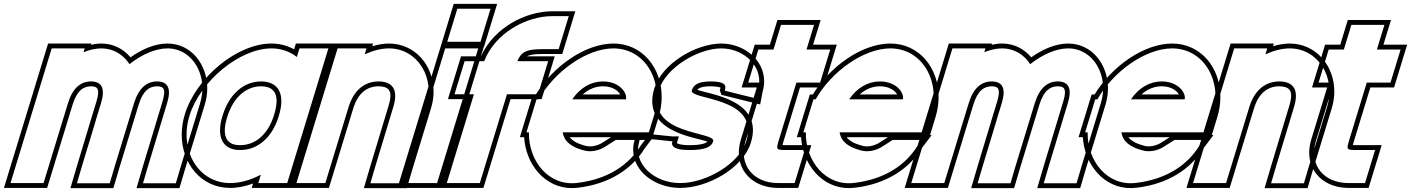

<svg xmlns="http://www.w3.org/2000/svg" viewBox="-59 -877 7261 988"><path d="M607.4 -546.8C668.7 -595.5 739.2 -627.5 802 -628C935 -628 1014 -484 970.5 -345L871.1 -20L845.8 66H676.8L701.8 -19L800.5 -345C824.3 -423 804.7 -457 750 -458C695.4 -458 654.9 -423.5 631 -346.7L630.5 -345L604.5 -260L531.1 -20L505.8 66H336.8L361.8 -19L434.8 -260H434.5L460.5 -345C484.3 -423 464.7 -457 410 -458C355 -458 314.3 -423 290.5 -345L264.5 -260L191.1 -20L165.1 65H-4.9L21.1 -20L94.5 -260L120.5 -345L181 -543L207 -628H377L371 -608.3C401.8 -620.7 432.7 -627.8 462 -628C525 -628 575.9 -595.7 607.4 -546.8ZM410.1 -265.4 337.9 -26.1 303.4 91H524.5L555.1 -12.8L654.4 -337.6L654.9 -339.3C677.1 -410.7 709.2 -432.7 749.8 -433C758.1 -432.8 763.1 -432 767.8 -430.6C782.4 -426.3 795.8 -415.4 776.5 -352.2L677.9 -26.1L643.4 91H864.5L895.1 -12.8L994.4 -337.6C1003.2 -365.9 1007.5 -394.7 1007.5 -422.6C1007.5 -542.8 927.2 -653 801.9 -653C738 -652.5 671.6 -624 612.6 -582C575.9 -625.7 524.1 -653 461.9 -653C444.2 -652.9 426.1 -650.4 408.8 -646.5L410.8 -653H188.5L-38.7 90H183.6L314.4 -337.7C336.6 -410.4 369 -432.7 409.8 -433C418.1 -432.8 423.1 -432 427.8 -430.6C442.4 -426.3 455.8 -415.3 436.6 -352.3Z M915.9 -281C970.3 -459 1172.7 -627 1337 -628C1388 -628 1432.7 -611.6 1468.5 -583.8L1482 -628H1652L1626 -543L1547 -284.5L1545.9 -281L1466.1 -20L1440.1 65H1270.1L1283.3 21.9C1230.9 49.3 1176.4 65.3 1125.1 65C960.1 65 862.1 -105 915.9 -281ZM1085.9 -281C1051.7 -169 1088.8 -104 1177.1 -105C1264.6 -105 1339.7 -165.8 1374.1 -275.2L1375.9 -281C1410.5 -394 1373.7 -457 1285 -458C1196 -458 1120.5 -394 1085.9 -281ZM892 -288.3C881.3 -253.2 876.1 -218.1 876.1 -184.3C876 -37 974.6 90 1125.1 90C1164.1 90.2 1204.7 81.6 1243.3 67.2L1236.3 90H1458.6L1685.8 -653H1463.5L1454.4 -623.1C1419.5 -642.5 1380.4 -653 1336.9 -653C1158.1 -651.9 949.4 -476.1 892 -288.3ZM1109.8 -273.7C1142.2 -379.7 1209.8 -433 1284.9 -433C1297.4 -432.9 1308.7 -431.2 1317.7 -428.5C1357.8 -416.4 1379.5 -378.1 1352 -288.3L1350.3 -282.6C1318.2 -180.7 1251.5 -130 1177 -130C1163.5 -129.8 1152.5 -131.4 1143.2 -134.2C1104.6 -146 1082.8 -185.4 1109.8 -273.7Z M1817.7 -597.5C1859.6 -616.6 1902.2 -627.7 1942 -628C2089 -628 2182.1 -478 2134.7 -326L2041.1 -20L2015.8 66H1846.8L1871.8 -19L1964.7 -326C1991.3 -413 1963.7 -457 1890 -458C1817 -458 1761.3 -413 1734.7 -326L1708.7 -241L1641.1 -20L1615.1 65H1445.1L1471.1 -20L1538.7 -241L1564.7 -326L1631 -543L1657 -628H1827ZM1856.5 -639.1 1860.8 -653H1638.5L1411.3 90H1633.6L1758.6 -318.7C1782.9 -398.2 1829.6 -433 1889.9 -433C1901.4 -432.8 1911.6 -431.3 1919.3 -429C1946.3 -420.7 1961.1 -399.9 1940.7 -333.2L1847.9 -26.1L1813.4 91H2034.5L2065.1 -12.8L2158.6 -318.6C2167.7 -347.8 2172.1 -377.3 2172.1 -405.7C2172.5 -537.7 2078.8 -653 1941.9 -653C1913.8 -652.8 1883.9 -647.4 1856.5 -639.1Z M2327.4 -662H2242.4L2294.4 -832H2379.4H2380.4H2465.4L2413.4 -662H2328.4ZM2206 -543 2232 -628H2402L2376 -543L2216.1 -20L2190.1 65H2020.1L2046.1 -20ZM2208.6 -637H2431.9L2499.2 -857H2275.9ZM2213.5 -653 1986.3 90H2208.6L2435.8 -653Z M2602.9 -562H2676.8H2761.8L2709.8 -392H2624.8H2549.8L2436.1 -20L2410.1 65H2240.1L2266.1 -20L2379.8 -392H2364.8H2279.8L2331.8 -562H2416.8H2432.6C2488.5 -708.1 2651.1 -794 2782.8 -794H2867.8L2815.8 -624H2730.8C2652.8 -624 2623.4 -612 2602.9 -562ZM2651.9 -587C2665.5 -594.8 2688.7 -599 2730.8 -599H2834.3L2901.5 -819H2782.8C2646.1 -819 2481.6 -734.3 2415.9 -587H2313.3L2246.1 -367H2346.1L2206.3 90H2428.6L2568.3 -367H2728.3L2795.6 -587Z M2885.9 -366H3161.9C3170.5 -394 3133.7 -457 3045 -458C2982.3 -458 2926 -425.5 2885.9 -366ZM2662.7 -196H2649.9L2675.9 -281L2701.9 -366H2713.1C2794.8 -509.5 2959.2 -627.2 3097 -628C3262 -628 3360 -458 3305.9 -281L3279.9 -196H3194.9H2836.5C2844.9 -144.9 2885.7 -119.9 2941.8 -104H2942.8C2976.4 -93 3018.6 -100 3051.7 -120L3110 -157H3260L3238.1 -128C3177.9 -29 3070.2 45 2913.4 64C2765.3 83.4 2660.2 -47.4 2662.7 -196ZM2940 -391C2970.8 -419 3006.4 -433 3044.9 -433C3095.1 -432.4 3122.4 -408.7 3132.7 -391ZM3085.4 -171 3038.5 -141.2C3010 -124.3 2975.6 -119.6 2950.6 -127.8L2946.8 -129H2945.3C2908.8 -139.8 2885.5 -153.5 2872.8 -171ZM3301.8 -182 3329.8 -273.7C3340.7 -309.2 3345.9 -344.6 3345.9 -378.7C3345.9 -526.3 3247.4 -653 3096.9 -653C2950.1 -652.1 2786 -534.2 2698.8 -391H2683.4L2616.1 -171H2638.2C2638.7 -163.2 2639.4 -156.1 2640.3 -148.6C2658.3 -9.7 2766.6 108.4 2916.6 88.8C3079.4 69.1 3194.4 -9.1 3258.8 -113.9L3310.2 -182Z M3841.3 -413 3833.1 -370 3672.3 -410 3671.3 -413C3680.4 -443 3665.7 -457 3600 -458C3535 -458 3510.1 -442 3501 -412C3485.4 -361 3853.8 -382 3780.9 -150C3745.4 -34 3572.8 66 3440.1 65C3309.1 65 3195.1 -33 3230.9 -150L3234.1 -167L3398.9 -150H3400.9C3392.6 -123 3413.8 -104 3492.1 -105C3571.1 -105 3602.3 -122 3610.6 -149L3610.9 -150C3626.8 -202 3261.7 -179 3331.3 -413C3366.4 -528 3530.7 -627 3652 -628C3775 -628 3876.1 -527 3841.3 -413ZM3865.6 -407C3870.9 -425.2 3873.1 -440.9 3873.2 -457.7C3873.8 -569.3 3769.2 -653 3651.9 -653C3520.6 -651.9 3347 -549.8 3307.3 -420.2C3240.6 -195.8 3527.3 -170.3 3581.6 -148C3573.7 -140.3 3549.2 -130 3491.9 -130C3446.7 -129.4 3427.1 -137.7 3424.2 -140.2C3424.3 -140.8 3424.4 -141.5 3424.8 -142.7L3434.6 -175H3400.9C3345.3 -180.7 3291.5 -186.2 3236.6 -191.9L3213.7 -194.2L3206.5 -155.9C3201.4 -138.4 3199.2 -123.2 3199.2 -107C3199 9.2 3317.2 90 3440 90C3581.7 91.1 3764.7 -11.6 3804.7 -142.6C3875.1 -366.4 3582.6 -392.7 3529.5 -414.7C3535.5 -423.1 3550.9 -433 3599.8 -433C3628.4 -432.6 3644.9 -428.3 3648.7 -426.3C3648.5 -424.6 3648.2 -423 3647.4 -420.3L3644.9 -412.3L3653.4 -389L3852.8 -339.4Z M4039.2 -452 3947.5 -152C3934.1 -105 3934.1 -105 3997.1 -105H4082.1L4030.1 65H3945.1C3818.1 65 3740.3 -27 3777.2 -151L3777.5 -152L3869.2 -452H3791.2L3843.2 -622H3921.2L3934 -664L3960 -749H4130L4104 -664L4091.2 -622H4128.2H4213.2L4161.2 -452H4076.2ZM4057.7 -427H4179.7L4246.9 -647H4124.9L4163.8 -774H3941.5L3902.7 -647H3824.7L3757.4 -427H3835.4L3753.2 -158.2C3746.3 -135.1 3743 -112.9 3743 -91.4C3742.8 17 3829 90 3945.1 90H4048.6L4115.9 -130H3997.1C3984.4 -130 3973.2 -130.1 3967.4 -130.4C3968.6 -134.7 3969.9 -139.6 3971.4 -144.9Z M4310.9 -366H4586.9C4595.5 -394 4558.7 -457 4470 -458C4407.3 -458 4351 -425.5 4310.9 -366ZM4087.7 -196H4074.9L4100.9 -281L4126.9 -366H4138.1C4219.8 -509.5 4384.2 -627.2 4522 -628C4687 -628 4785 -458 4730.9 -281L4704.9 -196H4619.9H4261.5C4269.9 -144.9 4310.7 -119.9 4366.8 -104H4367.8C4401.4 -93 4443.6 -100 4476.7 -120L4535 -157H4685L4663.1 -128C4602.9 -29 4495.2 45 4338.4 64C4190.3 83.4 4085.2 -47.4 4087.7 -196ZM4365 -391C4395.8 -419 4431.4 -433 4469.9 -433C4520.1 -432.4 4547.4 -408.7 4557.7 -391ZM4510.4 -171 4463.5 -141.2C4435 -124.3 4400.6 -119.6 4375.6 -127.8L4371.8 -129H4370.3C4333.8 -139.8 4310.5 -153.5 4297.8 -171ZM4726.8 -182 4754.8 -273.7C4765.7 -309.2 4770.9 -344.6 4770.9 -378.7C4770.9 -526.3 4672.4 -653 4521.9 -653C4375.1 -652.1 4211 -534.2 4123.8 -391H4108.4L4041.1 -171H4063.2C4063.7 -163.2 4064.4 -156.1 4065.3 -148.6C4083.3 -9.7 4191.6 108.4 4341.6 88.8C4504.4 69.1 4619.4 -9.1 4683.8 -113.9L4735.2 -182Z M5242.4 -546.8C5303.7 -595.5 5374.2 -627.5 5437 -628C5570 -628 5649 -484 5605.5 -345L5506.1 -20L5480.8 66H5311.8L5336.8 -19L5435.5 -345C5459.3 -423 5439.7 -457 5385 -458C5330.4 -458 5289.9 -423.5 5266 -346.7L5265.5 -345L5239.5 -260L5166.1 -20L5140.8 66H4971.8L4996.8 -19L5069.8 -260H5069.5L5095.5 -345C5119.3 -423 5099.7 -457 5045 -458C4990 -458 4949.3 -423 4925.5 -345L4899.5 -260L4826.1 -20L4800.1 65H4630.1L4656.1 -20L4729.5 -260L4755.5 -345L4816 -543L4842 -628H5012L5006 -608.3C5036.8 -620.7 5067.7 -627.8 5097 -628C5160 -628 5210.9 -595.7 5242.4 -546.8ZM5045.1 -265.4 4972.9 -26.1 4938.4 91H5159.5L5190.1 -12.8L5289.4 -337.6L5289.9 -339.3C5312.1 -410.7 5344.2 -432.7 5384.8 -433C5393.1 -432.8 5398.1 -432 5402.8 -430.6C5417.4 -426.3 5430.8 -415.4 5411.5 -352.2L5312.9 -26.1L5278.4 91H5499.5L5530.1 -12.8L5629.4 -337.6C5638.2 -365.9 5642.5 -394.7 5642.5 -422.6C5642.5 -542.8 5562.2 -653 5436.9 -653C5373 -652.5 5306.6 -624 5247.6 -582C5210.9 -625.7 5159.1 -653 5096.9 -653C5079.2 -652.9 5061.1 -650.4 5043.8 -646.5L5045.8 -653H4823.5L4596.3 90H4818.6L4949.4 -337.7C4971.6 -410.4 5004 -432.7 5044.8 -433C5053.1 -432.8 5058.1 -432 5062.8 -430.6C5077.4 -426.3 5090.8 -415.3 5071.6 -352.3Z M5760.9 -366H6036.9C6045.5 -394 6008.7 -457 5920 -458C5857.3 -458 5801 -425.5 5760.9 -366ZM5537.7 -196H5524.9L5550.9 -281L5576.9 -366H5588.1C5669.8 -509.5 5834.2 -627.2 5972 -628C6137 -628 6235 -458 6180.9 -281L6154.9 -196H6069.9H5711.5C5719.9 -144.9 5760.7 -119.9 5816.8 -104H5817.8C5851.4 -93 5893.6 -100 5926.7 -120L5985 -157H6135L6113.1 -128C6052.9 -29 5945.2 45 5788.4 64C5640.3 83.4 5535.2 -47.4 5537.7 -196ZM5815 -391C5845.8 -419 5881.4 -433 5919.9 -433C5970.1 -432.4 5997.4 -408.7 6007.7 -391ZM5960.4 -171 5913.5 -141.2C5885 -124.3 5850.6 -119.6 5825.6 -127.8L5821.8 -129H5820.3C5783.8 -139.8 5760.5 -153.5 5747.8 -171ZM6176.8 -182 6204.8 -273.7C6215.7 -309.2 6220.9 -344.6 6220.9 -378.7C6220.9 -526.3 6122.4 -653 5971.9 -653C5825.1 -652.1 5661 -534.2 5573.8 -391H5558.4L5491.1 -171H5513.2C5513.7 -163.2 5514.4 -156.1 5515.3 -148.6C5533.3 -9.7 5641.6 108.4 5791.6 88.8C5954.4 69.1 6069.4 -9.1 6133.8 -113.9L6185.2 -182Z M6452.7 -597.5C6494.6 -616.6 6537.2 -627.7 6577 -628C6724 -628 6817.1 -478 6769.7 -326L6676.1 -20L6650.8 66H6481.8L6506.8 -19L6599.7 -326C6626.3 -413 6598.7 -457 6525 -458C6452 -458 6396.3 -413 6369.7 -326L6343.7 -241L6276.1 -20L6250.1 65H6080.1L6106.1 -20L6173.7 -241L6199.7 -326L6266 -543L6292 -628H6462ZM6491.5 -639.1 6495.8 -653H6273.5L6046.3 90H6268.6L6393.6 -318.7C6417.9 -398.2 6464.6 -433 6524.9 -433C6536.4 -432.8 6546.6 -431.3 6554.3 -429C6581.3 -420.7 6596.1 -399.9 6575.7 -333.2L6482.9 -26.1L6448.4 91H6669.5L6700.1 -12.8L6793.6 -318.6C6802.7 -347.8 6807.1 -377.3 6807.1 -405.7C6807.5 -537.7 6713.8 -653 6576.9 -653C6548.8 -652.8 6518.9 -647.4 6491.5 -639.1Z M6974.2 -452 6882.5 -152C6869.1 -105 6869.1 -105 6932.1 -105H7017.1L6965.1 65H6880.1C6753.1 65 6675.3 -27 6712.2 -151L6712.5 -152L6804.2 -452H6726.2L6778.2 -622H6856.2L6869 -664L6895 -749H7065L7039 -664L7026.2 -622H7063.2H7148.2L7096.2 -452H7011.2ZM6992.7 -427H7114.7L7181.9 -647H7059.9L7098.8 -774H6876.5L6837.7 -647H6759.7L6692.4 -427H6770.4L6688.2 -158.2C6681.3 -135.1 6678 -112.9 6678 -91.4C6677.8 17 6764 90 6880.1 90H6983.6L7050.9 -130H6932.1C6919.4 -130 6908.2 -130.1 6902.4 -130.4C6903.6 -134.7 6904.9 -139.6 6906.4 -144.9Z"/></svg>

Font: Nordica Plus
Style: NordicaClassicBkOblOl
Weight: 900
Version: Version 1.01